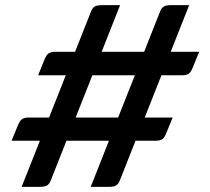

<svg xmlns="http://www.w3.org/2000/svg" viewBox="-20 -685 816 745"><path d="M332 40 601 -640Q606 -653 614.5 -659Q623 -665 644 -665H714L445 15Q440 28 431.5 34Q423 40 402 40ZM25 -139 50 -200Q58 -219 67.5 -224Q77 -229 91 -229H650L625 -168Q618 -149 608.5 -144Q599 -139 585 -139ZM64 40 333 -640Q338 -653 346.5 -659Q355 -665 376 -665H446L177 15Q172 28 163.5 34Q155 40 134 40ZM128 -393 153 -455Q161 -474 170.5 -479Q180 -484 193 -484H753L728 -423Q720 -403 711 -398Q702 -393 688 -393Z"/></svg>

Font: Changa ExtraLight SemiBold
Style: Regular
Weight: 600
Version: Version 3.002; ttfautohint (v1.8.2)